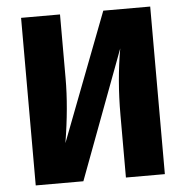

<svg xmlns="http://www.w3.org/2000/svg" viewBox="-51 -742 764 791"><g transform="rotate(-5 331.5 -346.5)"><path d="M599 -693V0H438V-259Q438 -402 461 -532L262 0H65V-693H226V-429Q226 -309 202 -163L405 -693Z"/></g></svg>

Font: Fira Sans
Style: Bold
Weight: 700
Designer: bBox Type GmbH & Carrois Corporate GbR & Edenspiekermann AG
Foundry: bBox Type GmbH & Carrois Corporate GbR & Edenspiekermann AG
Version: Version 4.301;PS 004.301;hotconv 1.0.88;makeotf.lib2.5.64775